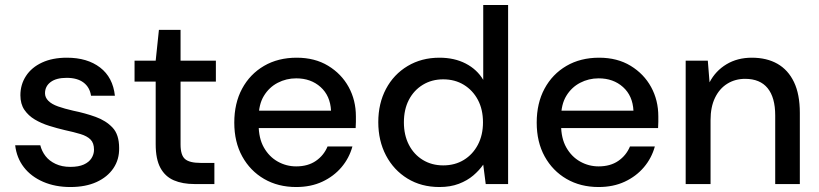

<svg xmlns="http://www.w3.org/2000/svg" viewBox="-20 -740 3294 772"><path d="M263 12Q202 12 153.5 -9Q105 -30 76 -67.5Q47 -105 41 -156H142Q148 -132 163 -112.5Q178 -93 203.5 -81Q229 -69 263 -69Q296 -69 317 -78.5Q338 -88 348 -104Q358 -120 358 -138Q358 -165 344 -179Q330 -193 303.5 -201Q277 -209 240 -217Q210 -224 178 -234Q146 -244 120 -259.5Q94 -275 78 -298.5Q62 -322 62 -357Q62 -400 84.5 -434.5Q107 -469 149 -488.5Q191 -508 249 -508Q331 -508 382.5 -468.5Q434 -429 442 -355H346Q341 -389 316 -408Q291 -427 248 -427Q206 -427 183.5 -410Q161 -393 161 -365Q161 -348 174.5 -334.5Q188 -321 213.5 -312Q239 -303 274 -295Q323 -285 364.5 -270Q406 -255 432.5 -227Q459 -199 459 -145Q460 -99 436 -63.5Q412 -28 368 -8Q324 12 263 12Z M762 0Q714 0 679 -15Q644 -30 625 -65Q606 -100 606 -160V-412H521V-496H606L619 -620H706V-496H848V-412H706V-159Q706 -116 724 -100.5Q742 -85 786 -85H842V0Z M1171 12Q1098 12 1042 -20.5Q986 -53 954 -111Q922 -169 922 -247Q922 -325 953.5 -383.5Q985 -442 1041.5 -475Q1098 -508 1173 -508Q1246 -508 1299.5 -475.5Q1353 -443 1382 -390Q1411 -337 1411 -272Q1411 -262 1411 -250Q1411 -238 1410 -225H996V-295H1311Q1308 -355 1269 -390Q1230 -425 1171 -425Q1131 -425 1096.5 -407Q1062 -389 1041 -354.5Q1020 -320 1020 -267V-239Q1020 -184 1041 -147Q1062 -110 1096.5 -90.5Q1131 -71 1171 -71Q1218 -71 1250 -93Q1282 -115 1297 -151H1397Q1384 -104 1353 -67.5Q1322 -31 1276 -9.5Q1230 12 1171 12Z M1747 12Q1674 12 1618.5 -22Q1563 -56 1532 -115Q1501 -174 1501 -249Q1501 -324 1532 -382.5Q1563 -441 1619 -474.5Q1675 -508 1747 -508Q1807 -508 1852.5 -484.5Q1898 -461 1923 -419V-720H2023V0H1933L1923 -78Q1907 -55 1883 -34.5Q1859 -14 1825 -1Q1791 12 1747 12ZM1762 -75Q1809 -75 1845 -97Q1881 -119 1901.5 -158Q1922 -197 1922 -248Q1922 -300 1901.5 -338.5Q1881 -377 1845 -399Q1809 -421 1762 -421Q1716 -421 1680 -399Q1644 -377 1624 -338.5Q1604 -300 1604 -248Q1604 -197 1624 -158Q1644 -119 1680 -97Q1716 -75 1762 -75Z M2387 12Q2314 12 2258 -20.5Q2202 -53 2170 -111Q2138 -169 2138 -247Q2138 -325 2169.5 -383.5Q2201 -442 2257.5 -475Q2314 -508 2389 -508Q2462 -508 2515.5 -475.5Q2569 -443 2598 -390Q2627 -337 2627 -272Q2627 -262 2627 -250Q2627 -238 2626 -225H2212V-295H2527Q2524 -355 2485 -390Q2446 -425 2387 -425Q2347 -425 2312.5 -407Q2278 -389 2257 -354.5Q2236 -320 2236 -267V-239Q2236 -184 2257 -147Q2278 -110 2312.5 -90.5Q2347 -71 2387 -71Q2434 -71 2466 -93Q2498 -115 2513 -151H2613Q2600 -104 2569 -67.5Q2538 -31 2492 -9.5Q2446 12 2387 12Z M2737 0V-496H2826L2833 -409Q2857 -455 2901 -481.5Q2945 -508 3003 -508Q3063 -508 3106 -483.5Q3149 -459 3172.5 -410Q3196 -361 3196 -286V0H3097V-276Q3097 -348 3066.5 -385.5Q3036 -423 2976 -423Q2936 -423 2904.5 -403.5Q2873 -384 2855 -347Q2837 -310 2837 -257V0Z"/></svg>

Font: DM Sans 24pt Medium
Style: Regular
Weight: 500
Designer: Colophon Foundry, Jonny Pinhorn
Foundry: Colophon Foundry
Version: Version 4.004;gftools[0.9.30]